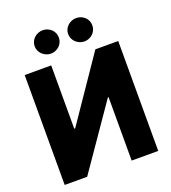

<svg xmlns="http://www.w3.org/2000/svg" viewBox="-166 -1073 1062 1194"><g transform="rotate(-20 364.5 -475.5)"><path d="M230.5 -727.3V-308.2H236.5L522.7 -727.3H674V0H498.2V-419.7H493.6L203.8 0H55V-727.3ZM476.6 -951Q493.3 -951 507.6 -945.1Q522 -939.3 532.8 -929Q543.7 -918.7 549.9 -904.7Q556.1 -890.6 556.1 -873.9Q556.1 -857.6 549.7 -843.4Q543.3 -829.2 532.5 -818.9Q521.7 -808.6 507.1 -802.6Q492.5 -796.5 476.6 -796.5Q460.6 -796.5 446 -802.6Q431.5 -808.6 420.3 -818.9Q409.1 -829.2 402.5 -843.4Q396 -857.6 396 -873.9Q396 -890.6 402.5 -904.7Q409.1 -918.7 420.1 -929Q431.1 -939.3 445.7 -945.1Q460.2 -951 476.6 -951ZM174.4 -873.9Q174.4 -890.6 180.9 -904.7Q187.5 -918.7 198.5 -929Q209.5 -939.3 224.1 -945.1Q238.6 -951 255 -951Q271.7 -951 286 -945.1Q300.4 -939.3 311.3 -929Q322.1 -918.7 328.3 -904.7Q334.5 -890.6 334.5 -873.9Q334.5 -857.6 328.1 -843.4Q321.7 -829.2 310.9 -818.9Q300.1 -808.6 285.5 -802.6Q271 -796.5 255 -796.5Q239 -796.5 224.4 -802.6Q209.9 -808.6 198.7 -818.9Q187.5 -829.2 180.9 -843.4Q174.4 -857.6 174.4 -873.9Z"/></g></svg>

Font: Inter P Extra Bold
Style: Regular
Weight: 800
Designer: Rasmus Andersson
Foundry: rsms
Version: Version 3.018;git-588b23468